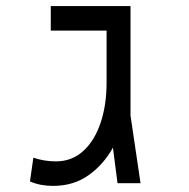

<svg xmlns="http://www.w3.org/2000/svg" viewBox="-20 -606 626 635"><path d="M155.8 8.8Q136.2 8.8 117.7 5.6Q99.1 2.4 79.1 -5.9L90.3 -84.5Q126 -72.3 165 -72.3Q217.3 -72.3 254.9 -106.2Q292.5 -140.1 312.5 -199.2Q332.5 -258.3 332.5 -332.5V-504.9H147.9V-585.9H411.6V-224.1L444.8 0H368.7L353.5 -117.7Q322.3 -61.5 272.7 -26.4Q223.1 8.8 155.8 8.8Z"/></svg>

Font: Cascadia Mono SemiLight
Style: Regular
Weight: 350
Monospace: yes
Designer: Aaron Bell
Foundry: Saja Typeworks
Version: Version 2404.023; ttfautohint (v1.8.4)